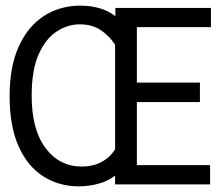

<svg xmlns="http://www.w3.org/2000/svg" viewBox="-20 -652 790 679"><path d="M258 7Q189 7 133.5 -28Q78 -63 46 -134Q14 -205 14 -312Q14 -416 46 -487Q78 -558 134.5 -595Q191 -632 265 -632Q299 -632 330 -623.5Q361 -615 388 -595V-624H726V-556H464V-360H687V-291H464V-68H723V0H387V-31Q361 -11 327 -2Q293 7 258 7ZM269 -63Q308 -63 338.5 -79Q369 -95 387 -124V-494Q366 -526 335.5 -546Q305 -566 262 -566Q220 -566 181 -541Q142 -516 117 -460.5Q92 -405 92 -313Q92 -194 141 -128.5Q190 -63 269 -63Z"/></svg>

Font: Inconsolata ExtraExpanded
Style: Regular
Weight: 400
Width: 8
Monospace: yes
Designer: Raph Levien, Cyreal, Brenton Simpson
Foundry: Raph Levien, Cyreal, Google
Version: Version 3.001; ttfautohint (v1.8.2.53-6de2)